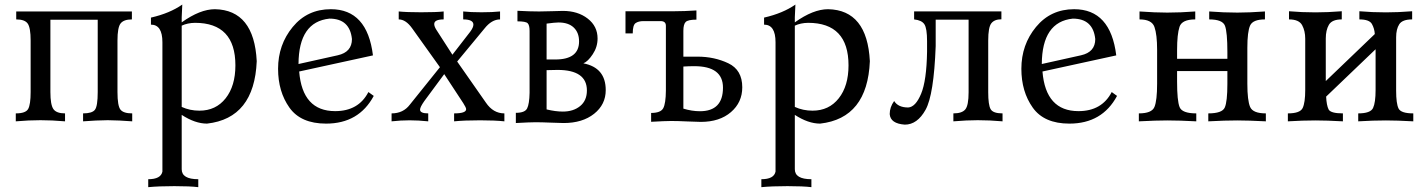

<svg xmlns="http://www.w3.org/2000/svg" viewBox="-20 -522 6136 826"><path d="M548.8 0Q492.7 -4.4 443.4 -4.9Q393.6 -4.4 337.4 0V-34.2Q376.5 -34.2 388.4 -49.8Q400.4 -65.4 400.4 -126V-437H196.8V-126Q196.8 -71.3 209.7 -52.7Q222.7 -34.2 259.8 -34.2V0Q203.6 -4.9 154.3 -4.9Q104.5 -4.9 47.9 0V-34.2Q90.8 -34.2 101.3 -53.5Q111.8 -72.8 111.8 -126V-347.7Q111.8 -402.8 99.1 -420.7Q86.4 -438.5 49.8 -438.5V-472.7H547.4V-438.5Q512.7 -438.5 499 -421.4Q485.4 -404.3 485.4 -347.7V-126Q485.4 -66.4 498.3 -50.3Q511.2 -34.2 548.8 -34.2Z M833 283.2Q797.9 278.8 730 278.8Q662.6 278.8 617.7 283.2V249Q671.9 249 678.7 216.3V-340.3Q678.7 -416 629.4 -416V-446.3Q710.4 -464.8 764.2 -502.4L761.7 -447.8V-425.8Q840.8 -482.4 904.8 -482.4Q1073.2 -479 1084.5 -258.8Q1074.2 -13.2 870.6 9.8Q819.3 9.8 761.7 -27.8V206.1Q761.7 249 833 249ZM837.9 -45.9Q908.7 -45.9 950.7 -99.1Q992.7 -152.3 992.7 -240.7Q992.7 -423.8 818.8 -423.8Q786.6 -423.3 761.7 -411.6V-62Q796.9 -45.9 837.9 -45.9Z M1382.8 9.8Q1273.9 9.8 1225.1 -59.1Q1176.3 -127.9 1176.3 -226.1Q1176.3 -329.6 1239.3 -406Q1302.2 -482.4 1403.3 -482.4Q1560.1 -482.4 1584.5 -283.7L1267.1 -214.4Q1280.8 -43.9 1421.9 -43.9Q1522.5 -43.9 1564.9 -126L1587.9 -109.4Q1523.9 9.8 1382.8 9.8ZM1264.2 -246.6 1433.1 -284.2Q1494.1 -297.9 1494.1 -354Q1484.9 -441.9 1397.5 -441.9Q1265.1 -428.2 1264.2 -246.6Z M2149.9 0Q2108.9 -4.4 2045.9 -4.4Q1977.5 -4.4 1933.6 0V-34.2Q1985.4 -34.2 1985.4 -52.2Q1985.4 -59.1 1973.1 -78.1L1891.1 -203.1L1805.2 -86.9Q1787.1 -61 1787.1 -50.3Q1787.1 -34.2 1822.3 -34.2V0Q1779.8 -4.4 1742.2 -4.4Q1704.6 -4.4 1664.6 0V-34.2Q1714.8 -34.2 1743.2 -71.8L1872.6 -232.9L1752.9 -400.4Q1725.6 -438.5 1695.3 -438.5V-472.7Q1730.5 -469.2 1791.5 -469.2Q1857.9 -469.2 1888.7 -472.7V-438.5Q1848.1 -438.5 1848.1 -418.5Q1848.1 -408.2 1857.4 -393.6L1926.3 -286.6L2002.4 -384.8Q2016.6 -403.8 2016.6 -416Q2016.6 -438.5 1972.7 -438.5V-472.7Q2003.4 -469.2 2051.3 -469.2Q2099.1 -469.2 2131.3 -472.7V-438.5Q2095.2 -438.5 2064 -398.9L1946.8 -257.3L2070.3 -80.6Q2101.6 -34.2 2149.9 -34.2Z M2404.8 7.3Q2389.6 7.3 2349.9 5.6Q2310.1 3.9 2283.7 3.9Q2259.8 3.9 2199.2 7.3V-36.6Q2238.3 -36.6 2247.8 -55.7Q2257.3 -74.7 2258.3 -122.6V-388.7Q2258.3 -414.1 2250 -422.1Q2241.7 -430.2 2206.1 -430.2V-475.6Q2258.8 -472.7 2299.3 -472.7Q2322.8 -472.7 2356.7 -473.9Q2390.6 -475.1 2401.4 -475.1Q2465.8 -475.1 2508.3 -442.1Q2550.8 -409.2 2550.8 -356.4Q2550.8 -319.8 2530 -288.6Q2509.3 -257.3 2489.7 -249.5Q2585.9 -231 2585.9 -134.3Q2585.9 -72.3 2535.9 -32.5Q2485.8 7.3 2404.8 7.3ZM2401.4 -42Q2446.8 -42 2475.8 -65.7Q2504.9 -89.4 2504.9 -132.8Q2504.9 -221.2 2378.4 -221.2L2331.5 -220.2V-51.3Q2369.6 -42 2401.4 -42ZM2369.1 -266.1Q2471.2 -266.1 2471.2 -343.8Q2471.2 -381.8 2448.2 -403.6Q2425.3 -425.3 2382.8 -425.3Q2368.2 -425.3 2331.5 -420.4V-266.1Z M2991.2 -43.5Q3090.3 -43.5 3090.3 -145Q3090.3 -237.3 2966.8 -237.3Q2944.3 -237.3 2919.9 -235.8V-54.7Q2956.5 -43.5 2991.2 -43.5ZM2995.1 2.4Q2979 2.4 2937.7 0.5Q2896.5 -1.5 2867.7 -1.5Q2842.3 -1.5 2781.2 2V-36.1Q2822.3 -36.1 2833.3 -56.4Q2844.2 -76.7 2844.7 -132.3V-411.1Q2844.7 -431.2 2821.8 -431.2H2748.5Q2726.6 -431.2 2714.4 -422.6Q2702.1 -414.1 2702.1 -378.4H2670.9V-473.6H2880.4Q2923.8 -473.6 2976.1 -477.1V-437.5Q2939.9 -437.5 2929.9 -427.5Q2919.9 -417.5 2919.9 -389.2V-278.3H2981Q3053.2 -278.3 3113.3 -249.8Q3173.3 -221.2 3173.3 -146.5Q3173.3 -81.5 3124.5 -39.6Q3075.7 2.4 2995.1 2.4Z M3470.7 283.2Q3435.5 278.8 3367.7 278.8Q3300.3 278.8 3255.4 283.2V249Q3309.6 249 3316.4 216.3V-340.3Q3316.4 -416 3267.1 -416V-446.3Q3348.1 -464.8 3401.9 -502.4L3399.4 -447.8V-425.8Q3478.5 -482.4 3542.5 -482.4Q3710.9 -479 3722.2 -258.8Q3711.9 -13.2 3508.3 9.8Q3457 9.8 3399.4 -27.8V206.1Q3399.4 249 3470.7 249ZM3475.6 -45.9Q3546.4 -45.9 3588.4 -99.1Q3630.4 -152.3 3630.4 -240.7Q3630.4 -423.8 3456.5 -423.8Q3424.3 -423.3 3399.4 -411.6V-62Q3434.6 -45.9 3475.6 -45.9Z M3872.6 14.2Q3810.5 9.8 3807.6 -31.2Q3807.6 -61 3826.7 -87.4Q3843.8 -59.6 3887.2 -59.6Q3918.9 -61.5 3942.6 -118.4Q3966.3 -175.3 3968.3 -299.8V-344.7Q3968.3 -399.9 3956.8 -417.5Q3945.3 -435.1 3912.6 -438.5V-473.1H4288.1V-439Q4258.3 -439 4244.9 -421.9Q4231.4 -404.8 4231.4 -348.1V-125Q4231.4 -70.8 4241.7 -52.5Q4252 -34.2 4293 -34.2V0Q4237.3 -4.9 4186.5 -4.9Q4140.1 -4.9 4081.5 0V-34.2Q4118.7 -34.2 4132.8 -51.3Q4147 -68.4 4147 -125V-437.5H4005.4V-323.7Q3997.6 -113.8 3961.9 -49.8Q3926.3 14.2 3872.6 14.2Z M4580.6 9.8Q4471.7 9.8 4422.9 -59.1Q4374 -127.9 4374 -226.1Q4374 -329.6 4437 -406Q4500 -482.4 4601.1 -482.4Q4757.8 -482.4 4782.2 -283.7L4464.8 -214.4Q4478.5 -43.9 4619.6 -43.9Q4720.2 -43.9 4762.7 -126L4785.6 -109.4Q4721.7 9.8 4580.6 9.8ZM4461.9 -246.6 4630.9 -284.2Q4691.9 -297.9 4691.9 -354Q4682.6 -441.9 4595.2 -441.9Q4462.9 -428.2 4461.9 -246.6Z M5425.8 0Q5349.1 -3.9 5303.2 -3.9Q5250.5 -3.9 5178.2 0V-34.2Q5237.8 -34.2 5249 -59.3Q5260.3 -84.5 5260.3 -161.6V-216.3H5043.9V-170.9Q5043.9 -88.4 5054.7 -61.3Q5065.4 -34.2 5126.5 -34.2V0Q5054.2 -3.9 5001.5 -3.9Q4955.1 -3.9 4879.4 0V-34.2Q4935.1 -34.2 4946.5 -61.8Q4958 -89.4 4958 -162.1V-307.6Q4958 -373.5 4946.5 -406Q4935.1 -438.5 4882.3 -438.5V-472.7Q4950.2 -467.8 5001.5 -467.8Q5058.6 -467.8 5122.1 -472.7V-438.5Q5064.9 -438.5 5054.4 -406.7Q5043.9 -375 5043.9 -306.6V-269H5260.3V-297.9Q5260.3 -383.3 5250 -410.9Q5239.7 -438.5 5182.1 -438.5V-472.7Q5244.6 -467.8 5303.2 -467.8Q5354 -467.8 5421.9 -472.7V-438.5Q5370.1 -438.5 5358.2 -412.4Q5346.2 -386.2 5346.2 -315.9V-162.1Q5346.2 -89.4 5358.2 -61.8Q5370.1 -34.2 5425.8 -34.2Z M6060.1 0Q5989.3 -3.9 5942.4 -3.9Q5887.7 -3.9 5823.2 0V-34.2Q5876 -34.2 5887 -57.4Q5897.9 -80.6 5897.9 -134.8V-310.1L5685.1 -106.4Q5687 -68.8 5695.6 -51.5Q5704.1 -34.2 5757.3 -34.2V0Q5686.5 -3.9 5639.6 -3.9Q5585 -3.9 5520.5 0V-34.2Q5573.2 -34.2 5584.2 -57.4Q5595.2 -80.6 5595.2 -134.8V-355.5Q5595.2 -389.2 5581.8 -413.8Q5568.4 -438.5 5525.4 -438.5V-473.6Q5580.1 -468.8 5639.6 -468.8Q5691.9 -468.8 5752.4 -473.6V-438.5Q5710.4 -438.5 5697 -415.3Q5683.6 -392.1 5683.6 -356.4V-173.3L5894.5 -375.5Q5893.1 -398.9 5882.1 -418.7Q5871.1 -438.5 5828.1 -438.5V-473.6Q5882.8 -468.8 5942.4 -468.8Q5994.6 -468.8 6055.2 -473.6V-438.5Q6013.2 -438.5 5999.8 -417.7Q5986.3 -397 5986.3 -361.3V-131.8Q5986.3 -76.7 5996.6 -55.4Q6006.8 -34.2 6060.1 -34.2Z"/></svg>

Font: Kelvinch
Style: Regular
Weight: 400
Designer: Paul James MIller
Foundry: High-Logic / Made with FontCreator
Version: Version 3.30 September 23, 2016